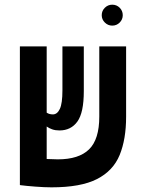

<svg xmlns="http://www.w3.org/2000/svg" viewBox="-20 -782 626 811"><path d="M197.8 9.3Q168 9.3 129.4 6.3Q90.8 3.4 64.9 0V-0.5H64V-585.9H177.2V-306.2Q187.5 -298.8 203.6 -298.8Q221.7 -298.8 232.7 -321.8Q243.7 -344.7 243.7 -400.9V-585.9H334V-397Q334 -306.2 306.9 -268.6Q279.8 -231 231 -231Q213.9 -231 200.7 -235.6Q187.5 -240.2 177.2 -247.6V-110.4Q207.5 -108.9 224.1 -108.9Q313 -108.9 356.2 -151.1Q399.4 -193.4 399.4 -289.6V-585.9H512.7V-289.1Q512.7 -193.8 485.4 -127.2Q458 -60.5 389.6 -25.6Q321.3 9.3 197.8 9.3ZM454.1 -673.8Q436 -673.8 422.9 -686.8Q409.7 -699.7 409.7 -717.8Q409.7 -736.3 422.9 -749.3Q436 -762.2 454.1 -762.2Q472.7 -762.2 485.6 -749.3Q498.5 -736.3 498.5 -717.8Q498.5 -699.7 485.6 -686.8Q472.7 -673.8 454.1 -673.8Z"/></svg>

Font: Cascadia Code SemiBold
Style: Regular
Weight: 600
Monospace: yes
Designer: Aaron Bell
Foundry: Saja Typeworks
Version: Version 2404.023; ttfautohint (v1.8.4)